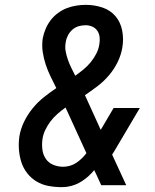

<svg xmlns="http://www.w3.org/2000/svg" viewBox="-20 -763 640 791"><path d="M234 8Q206 8 179.5 3Q153 -2 130.5 -15.5Q108 -29 92 -49.5Q76 -70 68 -95Q60 -120 58 -147.5Q56 -175 60 -202Q65 -232 79 -261Q93 -290 113.5 -315.5Q134 -341 159.5 -361.5Q185 -382 212 -400Q200 -424 188.5 -447.5Q177 -471 168.5 -496.5Q160 -522 156 -549Q152 -576 156 -605Q160 -625 168 -644Q176 -663 188.5 -679.5Q201 -696 218.5 -709Q236 -722 255.5 -729.5Q275 -737 295 -740Q315 -743 334 -743Q369 -743 402 -732Q435 -721 456 -696Q477 -671 483.5 -636.5Q490 -602 484 -567Q479 -537 465 -508Q451 -479 430 -454Q409 -429 383 -409Q357 -389 330 -371Q331 -369 332 -366.5Q333 -364 334 -362L395 -228L448 -318H556L462 -159Q457 -150 452 -142Q447 -134 442 -126L500 0H397L376 -46L368 -62Q347 -36 319 -17.5Q291 1 259 6L252 7ZM290 -451Q290 -451 290 -451Q290 -451 290 -451Q307 -463 323.5 -476.5Q340 -490 353.5 -506.5Q367 -523 376.5 -541.5Q386 -560 389 -579Q392 -594 390.5 -609Q389 -624 381.5 -635.5Q374 -647 361 -653Q348 -659 333 -659Q318 -659 304 -655Q290 -651 278.5 -641Q267 -631 260 -617.5Q253 -604 251 -590Q247 -570 250.5 -551.5Q254 -533 260 -516Q266 -499 274 -483Q282 -467 290 -451ZM240 -76Q254 -76 268 -80Q282 -84 294 -92Q306 -100 316.5 -110Q327 -120 336 -132L250 -320Q233 -308 217 -294Q201 -280 188.5 -263.5Q176 -247 167 -228.5Q158 -210 155 -190Q152 -169 154.5 -147.5Q157 -126 168.5 -109Q180 -92 199.5 -84Q219 -76 240 -76Z"/></svg>

Font: Iosevka Curly Slab MdEx
Style: Italic
Weight: 500
Width: 7
Italic angle: -9°
Monospace: yes
Designer: Belleve Invis
Foundry: Belleve Invis
Version: Version 11.0.0; ttfautohint (v1.8.3)